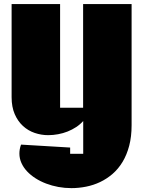

<svg xmlns="http://www.w3.org/2000/svg" viewBox="-20 -655 782 961"><path d="M280.8 -115.7H396V-634.8H638.7V-28.3Q638.7 28.8 626.7 74.5Q614.7 120.1 593.5 155.3Q572.3 190.4 543.5 215.3Q514.6 240.2 481.2 256.1Q447.8 272 410.9 279.3Q374 286.6 337.4 286.6Q304.2 286.6 272.2 280.8Q240.2 274.9 211.2 263.9Q182.1 252.9 157.7 237.3Q133.3 221.7 115.2 202.4Q97.2 183.1 87.2 160.6Q77.1 138.2 77.1 113.3Q77.1 102.5 79.1 91.3Q81.1 80.1 85.4 68.8L331.1 83.5V114.7H396.5V-49.3Q381.3 -32.2 361.3 -19Q341.3 -5.9 318.6 3.2Q295.9 12.2 271 16.8Q246.1 21.5 221.2 21.5Q186.5 21.5 153.6 10.3Q120.6 -1 95 -24.4Q69.3 -47.9 53.7 -83.7Q38.1 -119.6 38.1 -168.5V-634.8H280.8Z"/></svg>

Font: Coda Caption ExtraBold
Style: Regular
Weight: 800
Designer: vernon adams
Foundry: vernon adams
Version: Version 1.002